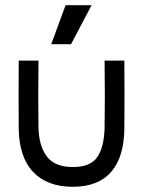

<svg xmlns="http://www.w3.org/2000/svg" viewBox="-20 -703 550 738"><path d="M128 -210Q130 -141 160.5 -101Q191 -61 260 -61Q328 -61 354 -99.5Q380 -138 382 -210Q383 -276 383 -331.5Q383 -387 382 -470H458Q459 -324 458 -210Q457 -99 407 -42Q357 15 260 15Q161 15 107 -42.5Q53 -100 52 -210Q51 -324 52 -470H128Q127 -387 127 -331.5Q127 -276 128 -210ZM332 -683 253 -533H177L232 -683Z"/></svg>

Font: Kreadon
Style: Regular
Weight: 400
Designer: kohakuno
Foundry: StudioGnu
Version: Version 1.000;Glyphs 3.1.2 (3151)